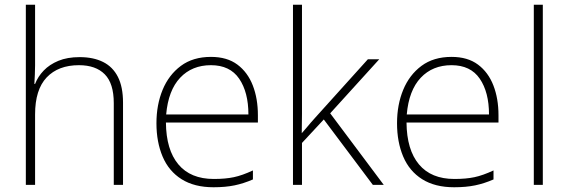

<svg xmlns="http://www.w3.org/2000/svg" viewBox="-20 -780 2399 810"><path d="M89 0V-760H128V-504Q128 -483 127 -465Q126 -447 125 -426H128Q140 -457 164.5 -482.5Q189 -508 226.5 -523.5Q264 -539 316 -539Q374 -539 415 -518.5Q456 -498 477.5 -455.5Q499 -413 499 -347V0H460V-345Q460 -428 422 -466.5Q384 -505 313 -505Q226 -505 177 -453.5Q128 -402 128 -297V0Z M881 10Q800 10 746 -24Q692 -58 666 -119.5Q640 -181 640 -260Q640 -338 666 -401Q692 -464 743 -502Q794 -540 870 -540Q938 -540 981.5 -507.5Q1025 -475 1046.5 -419.5Q1068 -364 1068 -294V-263H680Q681 -148 732.5 -86.5Q784 -25 882 -25Q931 -25 966.5 -32.5Q1002 -40 1047 -61V-23Q1008 -6 969.5 2Q931 10 881 10ZM681 -297H1028Q1028 -391 989 -448Q950 -505 870 -505Q790 -505 740 -452Q690 -399 681 -297Z M1216 0V-760H1254V-381Q1254 -339 1254 -299.5Q1254 -260 1253 -218Q1264 -230 1273 -241Q1282 -252 1291.5 -263Q1301 -274 1312 -286L1532 -530H1580L1373 -302L1599 0H1553L1346 -276L1254 -177V0Z M1896 10Q1815 10 1761 -24Q1707 -58 1681 -119.5Q1655 -181 1655 -260Q1655 -338 1681 -401Q1707 -464 1758 -502Q1809 -540 1885 -540Q1953 -540 1996.5 -507.5Q2040 -475 2061.5 -419.5Q2083 -364 2083 -294V-263H1695Q1696 -148 1747.5 -86.5Q1799 -25 1897 -25Q1946 -25 1981.5 -32.5Q2017 -40 2062 -61V-23Q2023 -6 1984.5 2Q1946 10 1896 10ZM1696 -297H2043Q2043 -391 2004 -448Q1965 -505 1885 -505Q1805 -505 1755 -452Q1705 -399 1696 -297Z M2232 0V-760H2270V0Z"/></svg>

Font: Noto Sans Symbols ExtraLight
Style: Regular
Weight: 250
Version: Version 2.002